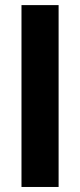

<svg xmlns="http://www.w3.org/2000/svg" viewBox="-20 -743 318 763"><path d="M65.4 0V-722.7H212.9V0Z"/></svg>

Font: FreeUniversal
Style: Bold
Weight: 700
Version: Version 1.001 March 22, 2017